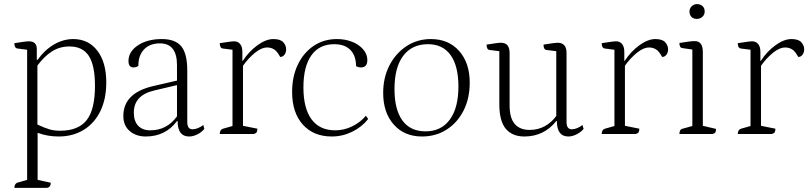

<svg xmlns="http://www.w3.org/2000/svg" viewBox="-20 -652 3932 934"><path d="M50 262Q50 241 66 236L112 223V-410L65 -416Q50 -418 50 -442Q82 -447 97 -449Q112 -451 121 -451Q159 -451 159 -413V-361H163Q197 -409 242.5 -435.5Q288 -462 336 -462Q410 -462 453.5 -405.5Q497 -349 497 -251Q497 -171 468.5 -112Q440 -53 387.5 -20.5Q335 12 265 12Q211 12 163 -6V223L227 237Q227 258 209 262ZM272 -16Q361 -16 401.5 -67.5Q442 -119 442 -234Q442 -334 412 -380Q382 -426 318 -426Q271 -426 233.5 -402.5Q196 -379 162 -333V-46Q199 -29 221.5 -22.5Q244 -16 272 -16Z M689 12Q642 12 611 -14.5Q580 -41 580 -88Q580 -199 724 -233L841 -260V-335Q841 -441 758 -441Q709 -441 681 -412Q653 -383 653 -332Q644 -324 630 -324Q605 -324 605 -355Q605 -401 651 -431.5Q697 -462 767 -462Q833 -462 862 -426.5Q891 -391 891 -308V-58Q891 -23 917 -23Q929 -23 943.5 -29Q958 -35 969 -44L974 -25Q960 -8 939.5 2Q919 12 900 12Q844 12 844 -63H841Q785 12 689 12ZM711 -18Q792 -18 841 -86V-238L731 -212Q631 -189 631 -104Q631 -63 652 -40.5Q673 -18 711 -18Z M1049 0Q1049 -21 1065 -26L1111 -39V-410L1064 -416Q1049 -418 1049 -442Q1082 -447 1096.5 -449Q1111 -451 1120 -451Q1137 -451 1148 -438Q1159 -425 1159 -400V-356H1161Q1191 -402 1232.5 -432Q1274 -462 1310 -462Q1344 -462 1358 -446.5Q1372 -431 1372 -412Q1372 -397 1364 -386Q1356 -375 1343 -375Q1328 -403 1313 -412Q1298 -421 1280 -421Q1252 -421 1220 -395Q1188 -369 1162 -332V-40L1232 -26Q1232 -14 1228.5 -8.5Q1225 -3 1214 0Z M1594 12Q1505 12 1453 -46Q1401 -104 1401 -205Q1401 -280 1429 -338Q1457 -396 1506 -429Q1555 -462 1619 -462Q1660 -462 1693.5 -448.5Q1727 -435 1747 -411.5Q1767 -388 1767 -360Q1767 -324 1736 -324Q1724 -324 1712 -330Q1712 -381 1684.5 -409Q1657 -437 1606 -437Q1533 -437 1494.5 -382.5Q1456 -328 1456 -227Q1456 -125 1495.5 -71.5Q1535 -18 1611 -18Q1653 -18 1692.5 -37Q1732 -56 1760 -89L1771 -73Q1740 -34 1693 -11Q1646 12 1594 12Z M2033 12Q1947 12 1895.5 -46Q1844 -104 1844 -200Q1844 -275 1874.5 -334Q1905 -393 1957.5 -427.5Q2010 -462 2076 -462Q2162 -462 2213.5 -404Q2265 -346 2265 -250Q2265 -173 2235 -114Q2205 -55 2152.5 -21.5Q2100 12 2033 12ZM2050 -13Q2126 -13 2168 -70Q2210 -127 2210 -231Q2210 -331 2172 -384Q2134 -437 2062 -437Q1984 -437 1941.5 -380.5Q1899 -324 1899 -219Q1899 -119 1937.5 -66Q1976 -13 2050 -13Z M2531 12Q2472 12 2440.5 -25.5Q2409 -63 2409 -145V-403L2361 -409Q2347 -411 2347 -435Q2379 -440 2393.5 -442Q2408 -444 2417 -444Q2459 -444 2459 -394V-139Q2459 -78 2484 -49Q2509 -20 2556 -20Q2597 -20 2630 -38Q2663 -56 2686 -88V-403L2638 -409Q2624 -411 2624 -435Q2655 -440 2670 -442Q2685 -444 2693 -444Q2736 -444 2736 -394V-58Q2736 -23 2762 -23Q2774 -23 2788.5 -29Q2803 -35 2813 -44L2819 -25Q2805 -8 2784 2Q2763 12 2745 12Q2689 12 2689 -63H2686Q2626 12 2531 12Z M2907 0Q2907 -21 2923 -26L2969 -39V-410L2922 -416Q2907 -418 2907 -442Q2940 -447 2954.5 -449Q2969 -451 2978 -451Q2995 -451 3006 -438Q3017 -425 3017 -400V-356H3019Q3049 -402 3090.5 -432Q3132 -462 3168 -462Q3202 -462 3216 -446.5Q3230 -431 3230 -412Q3230 -397 3222 -386Q3214 -375 3201 -375Q3186 -403 3171 -412Q3156 -421 3138 -421Q3110 -421 3078 -395Q3046 -369 3020 -332V-40L3090 -26Q3090 -14 3086.5 -8.5Q3083 -3 3072 0Z M3285 0Q3285 -23 3301 -26L3348 -39V-411L3300 -418Q3285 -419 3285 -443Q3316 -448 3332 -450Q3348 -452 3360 -452Q3399 -452 3399 -399V-40L3463 -25Q3463 -13 3460 -8Q3457 -3 3446 0ZM3370 -560Q3353 -560 3343.5 -570Q3334 -580 3334 -596Q3334 -611 3345 -621.5Q3356 -632 3370 -632Q3388 -632 3398 -622Q3408 -612 3408 -596Q3408 -580 3396.5 -570Q3385 -560 3370 -560Z M3569 0Q3569 -21 3585 -26L3631 -39V-410L3584 -416Q3569 -418 3569 -442Q3602 -447 3616.5 -449Q3631 -451 3640 -451Q3657 -451 3668 -438Q3679 -425 3679 -400V-356H3681Q3711 -402 3752.5 -432Q3794 -462 3830 -462Q3864 -462 3878 -446.5Q3892 -431 3892 -412Q3892 -397 3884 -386Q3876 -375 3863 -375Q3848 -403 3833 -412Q3818 -421 3800 -421Q3772 -421 3740 -395Q3708 -369 3682 -332V-40L3752 -26Q3752 -14 3748.5 -8.5Q3745 -3 3734 0Z"/></svg>

Font: Petrona ExtraLight
Style: Regular
Weight: 200
Designer: Ringo R. Seeber
Foundry: Ringo R. Seeber
Version: Version 2.001; ttfautohint (v1.8.3)